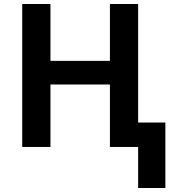

<svg xmlns="http://www.w3.org/2000/svg" viewBox="-20 -734 867 959"><path d="M670 205V0H529V-312H232V0H91V-714H232V-430H529V-714H670V-122H806V205Z"/></svg>

Font: Noto Sans UI
Style: Bold
Weight: 700
Designer: Monotype Design Team
Foundry: Monotype Imaging Inc.
Version: Version 1.901